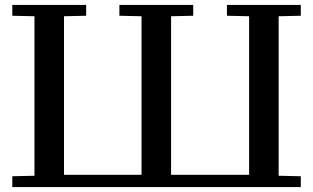

<svg xmlns="http://www.w3.org/2000/svg" viewBox="-20 -760 1272 780"><path d="M765 -696 675 -694V-50H992V-694L902 -696V-740H1202V-696L1112 -694V-46L1202 -44V0H30V-44L120 -46V-694L30 -696V-740H330V-696L240 -694V-50H555V-694L465 -696V-740H765Z"/></svg>

Font: Minipax
Style: Bold
Weight: 500
Designer: Raphaël Ronot, Igor Stepanchenko (Cyrillic)
Foundry: steppetype
Version: Version 1.002